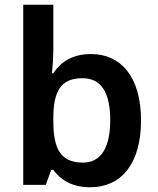

<svg xmlns="http://www.w3.org/2000/svg" viewBox="-20 -780 666 810"><path d="M205 -580V-760H78V0H173L196 -63H205C234 -24 280 10 361 10C489 10 575 -86 575 -272C575 -456 490 -552 364 -552C283 -552 234 -516 205 -471H199C202 -497 205 -537 205 -580ZM328 -450C407 -450 445 -390 445 -273C445 -157 406 -94 330 -94C234 -94 205 -154 205 -269V-281C205 -396 237 -450 328 -450Z"/></svg>

Font: Noto Sans Khmer UI SemiBold
Style: Regular
Weight: 600
Designer: Danh Hong and the Monotype Design Team
Foundry: Monotype Imaging Inc.
Version: Version 2.002